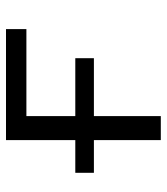

<svg xmlns="http://www.w3.org/2000/svg" viewBox="22 -578 556 640"><g transform="rotate(-90 300.0 -258.0)"><path d="M153 -223H44V-285H153V-516H523V-448H233V-285H426V-223H233V0H153Z"/></g></svg>

Font: IBM Plex Mono
Style: Regular
Weight: 400
Monospace: yes
Designer: Mike Abbink, Paul van der Laan, Pieter van Rosmalen
Foundry: Bold Monday
Version: Version 2.3